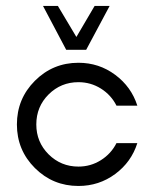

<svg xmlns="http://www.w3.org/2000/svg" viewBox="-20 -615 514 643"><path d="M201.7 -448.2 124 -595.2H173.8L235.8 -491.2L296.9 -595.2H347.2L268.6 -448.2ZM242.7 7.8Q157.2 7.8 96.9 -52.2Q36.6 -112.3 36.6 -198.2Q36.6 -284.2 96.9 -344.5Q157.2 -404.8 242.7 -404.8Q311.5 -404.8 365.7 -364.5Q419.9 -324.2 439.9 -261.2H370.1Q352.1 -296.9 317.9 -318.4Q283.7 -339.8 242.7 -339.8Q184.1 -339.8 142.8 -298.8Q101.6 -257.8 101.6 -198.2Q101.6 -139.2 142.8 -98.1Q184.1 -57.1 242.7 -57.1Q283.7 -57.1 317.9 -78.6Q352.1 -100.1 370.1 -135.7H439.9Q419.9 -72.3 365.7 -32.2Q311.5 7.8 242.7 7.8Z"/></svg>

Font: Now
Style: Regular
Weight: 400
Designer: Alfredo Marco Pradil
Foundry: Alfredo Marco Pradil
Version: Version 1.200;hotconv 1.0.109;makeotfexe 2.5.65596